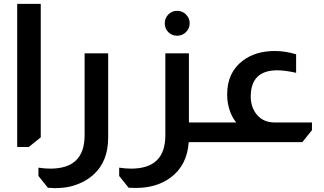

<svg xmlns="http://www.w3.org/2000/svg" viewBox="-20 -736 1676 994"><path d="M191 -716V-25L129 25H69V-716Z M540 -460V-24Q540 100 464 168Q415 213 338 231Q302 238 263 238Q250 238 228 236L179 175V132Q211 137 241 137Q418 137 418 -35V-460Z M897 -680Q924 -680 943 -661Q962 -642 962 -615Q962 -589 943 -570Q924 -551 897 -551Q870 -551 851.5 -569.5Q833 -588 833 -615Q833 -642 851.5 -661Q870 -680 897 -680ZM958 -460V-102H1009V0H957Q949 121 861 185Q789 237 683 237Q670 237 646 236L597 175V132Q629 137 659 137Q836 137 836 -35V-460Z M1203 -102Q1185 -123 1171 -159Q1156 -201 1156 -247Q1156 -361 1237 -422Q1303 -472 1403 -472Q1456 -472 1513 -455V-359Q1456 -372 1415 -372Q1278 -372 1278 -235Q1278 -191 1299 -157Q1334 -102 1401 -102H1595V-62L1545 0H1002V-102Z"/></svg>

Font: Almarai Bold
Style: Regular
Weight: 700
Designer: Boutros International 2019
Foundry: Created by Boutros International 2019
Version: Version 1.10